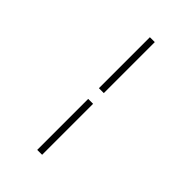

<svg xmlns="http://www.w3.org/2000/svg" viewBox="-282 -922 1164 1164"><g transform="rotate(45 300.0 -340.0)"><path d="M279 -386V-823H321V-386ZM279 143V-294H321V143Z"/></g></svg>

Font: Iosevka SS04 XLt Ex
Style: Regular
Weight: 200
Width: 7
Monospace: yes
Designer: Belleve Invis
Foundry: Belleve Invis
Version: Version 19.0.0; ttfautohint (v1.8.4)